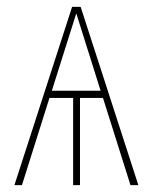

<svg xmlns="http://www.w3.org/2000/svg" viewBox="-20 -539 445 559"><path d="M359.9 0 279.8 -253.9H212.9V0H192.9V-253.9H124L43.9 0H22L189.9 -519H214.8L382.8 0ZM130.9 -274.9H272.9L202.1 -500Z"/></svg>

Font: Fira Sans Compressed Thin
Style: Regular
Weight: 100
Width: 1
Designer: Carrois Corporate & Edenspiekermann AG
Foundry: Carrois Corporate GbR & Edenspiekermann AG
Version: Version 4.203;PS 004.203;hotconv 1.0.88;makeotf.lib2.5.64775